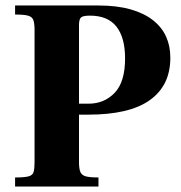

<svg xmlns="http://www.w3.org/2000/svg" viewBox="-20 -680 659 700"><path d="M35 0V-33Q69 -33 84 -37Q99 -41 102.5 -53Q106 -65 106 -89V-570Q106 -595 101.5 -607Q97 -619 82 -623Q67 -627 35 -627V-660H338Q406 -660 455.5 -646Q505 -632 537.5 -606.5Q570 -581 585.5 -546.5Q601 -512 601 -470Q601 -418 582 -379.5Q563 -341 525.5 -314.5Q488 -288 432 -275Q376 -262 301 -262H268V-89Q268 -65 273 -53Q278 -41 293 -37Q308 -33 339 -33V0ZM268 -302H303Q360 -302 398 -341.5Q436 -381 436 -467Q436 -543 404.5 -583Q373 -623 308 -623Q283 -623 275.5 -616.5Q268 -610 268 -588Z"/></svg>

Font: Frank Ruhl Libre ExtraBold
Style: Regular
Weight: 800
Designer: Yanek Iontef
Foundry: Fontef
Version: Version 6.003;gftools[0.9.30]